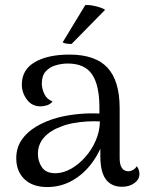

<svg xmlns="http://www.w3.org/2000/svg" viewBox="-20 -740 590 771"><path d="M470.2 10Q427.4 10 405.2 -19.7Q382.9 -49.4 382.9 -113.6V-202.8L401.5 -194Q384.5 -133.6 350.3 -87.1Q316.2 -40.6 270 -14.8Q223.8 11.1 169.8 11.1Q111.2 11.1 78.2 -20.5Q45.3 -52.2 45.3 -104.8Q45.3 -146.3 66.7 -177.9Q88.1 -209.5 125.6 -231.9Q163.2 -254.2 210.6 -267.3Q252.8 -278.3 297.2 -282.3Q341.5 -286.2 379.2 -284V-309.5Q379.2 -397 349.9 -441Q320.6 -484.9 252.1 -484.9Q227.7 -484.9 203.3 -477.7Q178.9 -470.5 163.4 -453.1Q147.9 -435.8 147.9 -403.9Q147.9 -384.5 157.9 -362.9Q167.8 -341.4 191 -332.6Q182.2 -321.7 168.9 -317.3Q155.6 -312.9 142.8 -312.9Q108.3 -312.9 88 -340.2Q67.7 -367.5 67.7 -400.5Q67.7 -460 119.7 -490.4Q171.8 -520.8 259 -520.8Q362.9 -520.8 411.7 -468.1Q460.5 -415.4 460.5 -305.4V-105.2Q460.5 -52.2 496.2 -52.2Q503.8 -52.2 513.7 -57.3Q523.5 -62.5 529.1 -72.7Q535 -64.8 537.5 -56.6Q539.9 -48.4 539.9 -41.5Q539.9 -19.5 519.8 -4.8Q499.7 10 470.2 10ZM206.2 -44.5Q235.5 -45.5 266 -62.7Q296.5 -80 322.3 -109.2Q348.2 -138.3 364.4 -175.2Q380.5 -212.2 381.1 -252.4Q357.8 -254 329.4 -252.2Q301.1 -250.5 274 -245.5Q246.8 -240.5 226 -232Q182.1 -216.3 157.2 -188.5Q132.2 -160.7 132.2 -121.5Q132.2 -91.7 149 -67.4Q165.8 -43.2 206.2 -44.5ZM402 -700.5 267.5 -563.5Q259.2 -563.4 247.5 -564.8Q235.7 -566.3 231.8 -570.3L322.4 -719.5Q335.2 -720.9 351.4 -717.8Q367.7 -714.7 381.8 -710.1Q395.9 -705.5 402 -700.5Z"/></svg>

Font: Arima Thin
Style: Regular
Weight: 100
Designer: Joana Correia and Natanael Gama
Foundry: NDISCOVER
Version: Version 1.101;gftools[0.9.23]